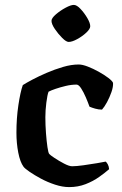

<svg xmlns="http://www.w3.org/2000/svg" viewBox="-20 -763 497 783"><path d="M262 0Q235 0 204.5 -10Q174 -20 147 -34.5Q120 -49 100.5 -62.5Q81 -76 76 -83Q62 -102 54.5 -140.5Q47 -179 47 -222Q47 -281 55 -334.5Q63 -388 73 -416Q87 -425 112.5 -438.5Q138 -452 170.5 -466Q203 -480 237 -490Q271 -500 301 -500Q316 -500 338 -491.5Q360 -483 382.5 -470.5Q405 -458 421.5 -445.5Q438 -433 441 -425Q442 -409 434.5 -387.5Q427 -366 416.5 -346.5Q406 -327 396 -316Q382 -316 368 -320Q354 -324 345 -328Q339 -345 330 -366Q321 -387 311 -402.5Q301 -418 292 -418Q271 -418 248 -412.5Q225 -407 206 -400.5Q187 -394 178 -389Q173 -376 169 -344.5Q165 -313 165 -285Q165 -253 167.5 -220Q170 -187 173.5 -163Q177 -139 181 -135Q184 -131 202 -119Q220 -107 241 -96Q262 -85 274 -85Q291 -85 320 -89Q349 -93 375.5 -97.5Q402 -102 411 -104Q415 -101 419.5 -93Q424 -85 425 -73Q409 -59 384.5 -41.5Q360 -24 329 -12Q298 0 262 0ZM260 -592Q250 -592 233.5 -608.5Q217 -625 203.5 -645Q190 -665 190 -678Q190 -689 208 -704.5Q226 -720 247.5 -731.5Q269 -743 281 -743Q293 -743 308.5 -726.5Q324 -710 336 -689.5Q348 -669 348 -656Q348 -645 332 -630Q316 -615 295 -603.5Q274 -592 260 -592Z"/></svg>

Font: Texturina SemiBold
Style: Regular
Weight: 600
Designer: Guillermo Torres Carreño
Foundry: Omnibus-Type
Version: Version 1.002; ttfautohint (v1.8.3)